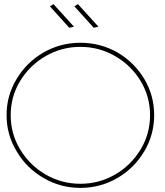

<svg xmlns="http://www.w3.org/2000/svg" viewBox="-20 -911 804 934"><path d="M551 -656C496 -687 436 -703 371 -703C306 -703 247 -687 192 -656C137 -624 93 -581 61 -527C28 -473 12 -414 12 -351C12 -288 28 -229 61 -175C93 -120 137 -77 192 -45C247 -13 306 3 371 3C436 3 496 -13 551 -45C606 -77 649 -120 682 -175C714 -229 730 -288 730 -351C730 -414 714 -473 682 -527C649 -581 606 -624 551 -656ZM202 -638C254 -668 310 -683 371 -683C432 -683 488 -668 540 -638C592 -608 633 -568 664 -517C695 -466 710 -410 710 -351C710 -291 695 -235 664 -184C633 -133 592 -92 540 -62C488 -32 432 -17 371 -17C310 -17 254 -32 202 -62C150 -92 109 -133 78 -184C47 -235 32 -291 32 -351C32 -410 47 -466 78 -517C109 -568 150 -608 202 -638ZM240 -891 223 -880 317 -776 340 -781ZM359 -891 342 -880 436 -776 459 -781Z"/></svg>

Font: Argentum Sans Thin
Style: Regular
Weight: 250
Designer: Julieta Ulanovsky
Foundry: Julieta Ulanovsky
Version: Version 5.001;February 15, 2019;FontCreator 11.5.0.2425 64-b